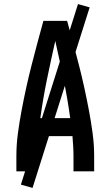

<svg xmlns="http://www.w3.org/2000/svg" viewBox="-20 -837 540 938"><path d="M60 0V-74Q60 -130 67.5 -186Q75 -242 85.5 -297.5Q96 -353 108 -408Q120 -463 134 -517.5Q148 -572 162.5 -626.5Q177 -681 192 -735H308Q323 -681 337.5 -626.5Q352 -572 366 -517.5Q380 -463 392 -408Q404 -353 414.5 -297.5Q425 -242 432.5 -186Q440 -130 440 -74V0H339V-74Q339 -98 337.5 -123Q336 -148 334 -172H166Q164 -148 162.5 -123Q161 -98 161 -74V0ZM177 -260H323Q310 -355 290.5 -449.5Q271 -544 250 -637Q229 -544 209.5 -449.5Q190 -355 177 -260ZM139 81 82 65 361 -817 418 -801Z"/></svg>

Font: Iosevka Curly Semibold
Style: Regular
Weight: 600
Monospace: yes
Designer: Belleve Invis
Foundry: Belleve Invis
Version: Version 22.1.2; ttfautohint (v1.8.4)